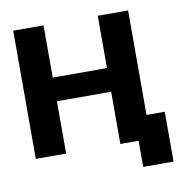

<svg xmlns="http://www.w3.org/2000/svg" viewBox="-73 -591 746 767"><g transform="rotate(-10 300.0 -207.0)"><path d="M30 0V-520H153V-308H373V-520H496V-96H570V106H447V0H373V-212H153V0Z"/></g></svg>

Font: Non Bureau Medium
Style: Regular
Weight: 500
Designer: Jona Saucedo
Foundry: Non Foundry
Version: Version 1.000; ttfautohint (v1.8.4)